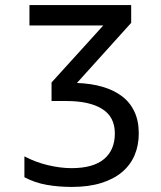

<svg xmlns="http://www.w3.org/2000/svg" viewBox="-20 -734 640 764"><path d="M286.1 -403.8Q342.3 -401.9 387.7 -388.7Q433.1 -375.5 465.3 -351.1Q497.6 -326.7 514.9 -289.8Q532.2 -252.9 532.2 -203.1Q532.2 -156.2 515.9 -117.2Q499.5 -78.1 466.3 -49.8Q433.1 -21.5 383.1 -5.9Q333 9.8 266.1 9.8Q212.4 9.8 165.5 1.5Q118.7 -6.8 77.1 -28.8V-111.8Q98.1 -100.6 121.6 -91.8Q145 -83 169.2 -77.1Q193.4 -71.3 217.5 -68.1Q241.7 -64.9 264.2 -64.9Q351.1 -64.9 394 -101.1Q437 -137.2 437 -203.1Q437 -269 386.5 -300.5Q335.9 -332 245.1 -332H185.1V-405.8L391.1 -632.8H97.2V-713.9H502V-643.1Z"/></svg>

Font: WenQuanYi Micro Hei Mono
Style: Regular
Weight: 400
Foundry: Ascender Corporation
Version: Version 0.2.0-beta